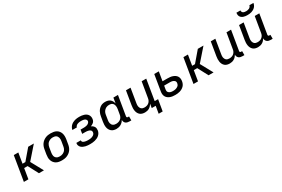

<svg xmlns="http://www.w3.org/2000/svg" viewBox="111 -2057 5178 3529"><g transform="rotate(-30 2700.0 -293.0)"><path d="M368 0 253 -218H180L144 0H48L134 -520H230L194 -302H254L440 -520H560L332 -260L474 0Z M855 8Q823 8 792 2.5Q761 -3 735.5 -17.5Q710 -32 691.5 -55.5Q673 -79 663.5 -107.5Q654 -136 654 -167.5Q654 -199 659 -231L676 -331Q680 -358 690 -385Q700 -412 717 -436Q734 -460 758 -478.5Q782 -497 809 -508.5Q836 -520 863.5 -524Q891 -528 918 -528Q950 -528 981 -522.5Q1012 -517 1038 -502.5Q1064 -488 1082.5 -464.5Q1101 -441 1110 -412.5Q1119 -384 1119.5 -352.5Q1120 -321 1115 -289L1098 -189Q1094 -162 1084 -135Q1074 -108 1057 -84Q1040 -60 1016 -41.5Q992 -23 965 -11.5Q938 0 910 4Q882 8 855 8ZM855 -76Q872 -76 889.5 -79Q907 -82 923.5 -89.5Q940 -97 954.5 -109Q969 -121 979 -136.5Q989 -152 995 -169Q1001 -186 1003 -203L1020 -303Q1023 -321 1023.5 -338.5Q1024 -356 1020 -372.5Q1016 -389 1007 -403.5Q998 -418 984.5 -427Q971 -436 953.5 -440Q936 -444 918 -444Q901 -444 883.5 -441Q866 -438 850 -430.5Q834 -423 819.5 -411Q805 -399 795 -383.5Q785 -368 779 -351Q773 -334 770 -317L754 -217Q751 -199 750.5 -181.5Q750 -164 753.5 -147.5Q757 -131 766.5 -116.5Q776 -102 789.5 -93Q803 -84 820 -80Q837 -76 855 -76Z M1454 8Q1429 8 1404 6Q1379 4 1355 -1.5Q1331 -7 1308.5 -17.5Q1286 -28 1269.5 -44Q1253 -60 1244.5 -83.5Q1236 -107 1241 -133L1242 -139H1337L1336 -137Q1334 -124 1340.5 -112.5Q1347 -101 1358 -94.5Q1369 -88 1382 -84.5Q1395 -81 1408 -78.5Q1421 -76 1434.5 -75.5Q1448 -75 1461 -75Q1476 -75 1490 -76Q1504 -77 1518 -80Q1532 -83 1546 -88.5Q1560 -94 1572.5 -103Q1585 -112 1593.5 -125Q1602 -138 1604 -153Q1606 -167 1602 -180Q1598 -193 1588 -202Q1578 -211 1565 -216Q1552 -221 1538 -224Q1524 -227 1510 -228Q1496 -229 1482 -229H1418L1431 -312H1495Q1508 -312 1521 -313Q1534 -314 1547 -316.5Q1560 -319 1572.5 -323Q1585 -327 1596 -334.5Q1607 -342 1615.5 -353.5Q1624 -365 1626 -377Q1628 -390 1623.5 -401.5Q1619 -413 1610.5 -421Q1602 -429 1590.5 -433.5Q1579 -438 1567 -440.5Q1555 -443 1542.5 -444Q1530 -445 1517 -445Q1505 -445 1493 -444Q1481 -443 1469 -440.5Q1457 -438 1445 -434Q1433 -430 1422 -423Q1411 -416 1403 -405Q1395 -394 1393 -382V-381H1298V-384Q1302 -407 1314.5 -429.5Q1327 -452 1345 -469Q1363 -486 1385.5 -498Q1408 -510 1431 -516.5Q1454 -523 1477.5 -525.5Q1501 -528 1524 -528Q1550 -528 1575 -525Q1600 -522 1623.5 -514.5Q1647 -507 1667 -494Q1687 -481 1700.5 -461.5Q1714 -442 1719 -417Q1724 -392 1719 -367Q1717 -350 1709 -333.5Q1701 -317 1687.5 -304.5Q1674 -292 1658 -283.5Q1642 -275 1625 -269Q1644 -261 1659.5 -248.5Q1675 -236 1685.5 -219.5Q1696 -203 1698.5 -182Q1701 -161 1698 -139Q1694 -114 1681 -90.5Q1668 -67 1648 -49.5Q1628 -32 1603.5 -20.5Q1579 -9 1554 -3Q1529 3 1504 5.5Q1479 8 1454 8Z M2012 8Q1983 8 1956 0.5Q1929 -7 1908.5 -24Q1888 -41 1874.5 -65Q1861 -89 1856.5 -116.5Q1852 -144 1853 -173Q1854 -202 1859 -231L1876 -331Q1879 -355 1886.5 -379.5Q1894 -404 1906.5 -427Q1919 -450 1937 -469.5Q1955 -489 1977.5 -503Q2000 -517 2025 -522.5Q2050 -528 2075 -528Q2103 -528 2130 -521Q2157 -514 2177.5 -497.5Q2198 -481 2210.5 -457Q2223 -433 2229 -406L2248 -520H2345L2276 -106Q2275 -100 2276 -94Q2277 -88 2280.5 -83.5Q2284 -79 2289.5 -77.5Q2295 -76 2301 -76H2324V8H2287Q2265 8 2244 3Q2223 -2 2207 -14.5Q2191 -27 2183.5 -46.5Q2176 -66 2177 -88Q2165 -66 2146.5 -47Q2128 -28 2106 -15.5Q2084 -3 2059.5 2.5Q2035 8 2012 8ZM2051 -76Q2075 -76 2100 -82.5Q2125 -89 2145.5 -105Q2166 -121 2178 -144.5Q2190 -168 2193 -192L2210 -292Q2213 -310 2214 -328.5Q2215 -347 2212 -364.5Q2209 -382 2201 -397.5Q2193 -413 2180 -424Q2167 -435 2149.5 -439.5Q2132 -444 2114 -444Q2097 -444 2080 -441Q2063 -438 2047 -430Q2031 -422 2017.5 -410Q2004 -398 1993.5 -382.5Q1983 -367 1978 -350.5Q1973 -334 1970 -317L1954 -217Q1951 -200 1950 -182.5Q1949 -165 1953 -148.5Q1957 -132 1965.5 -117.5Q1974 -103 1987.5 -93.5Q2001 -84 2017.5 -80Q2034 -76 2051 -76Z M2820 154 2846 0H2762L2776 -85Q2763 -64 2746 -45.5Q2729 -27 2707.5 -14.5Q2686 -2 2662.5 3Q2639 8 2616 8Q2587 8 2560 0.5Q2533 -7 2513 -24.5Q2493 -42 2481 -66Q2469 -90 2464.5 -117.5Q2460 -145 2461 -173.5Q2462 -202 2467 -231L2515 -520H2612L2562 -217Q2559 -200 2558 -182.5Q2557 -165 2560.5 -149Q2564 -133 2572 -118.5Q2580 -104 2592.5 -94Q2605 -84 2621.5 -80Q2638 -76 2655 -76Q2679 -76 2703 -82.5Q2727 -89 2747 -105.5Q2767 -122 2778.5 -145Q2790 -168 2793 -192L2848 -520H2945L2873 -84H2945L2905 154Z M3259 8Q3231 8 3203.5 4.5Q3176 1 3151 -8.5Q3126 -18 3105 -34.5Q3084 -51 3071.5 -74Q3059 -97 3056.5 -124.5Q3054 -152 3059 -181L3115 -520H3212L3180 -328H3285Q3313 -328 3340.5 -325Q3368 -322 3393 -313Q3418 -304 3439.5 -289.5Q3461 -275 3475 -253Q3489 -231 3492.5 -203.5Q3496 -176 3491 -149Q3487 -124 3476.5 -100Q3466 -76 3447.5 -57Q3429 -38 3406 -25Q3383 -12 3358 -4.5Q3333 3 3308 5.5Q3283 8 3259 8ZM3259 -76Q3273 -76 3287.5 -77.5Q3302 -79 3316 -82.5Q3330 -86 3344 -93Q3358 -100 3369.5 -110Q3381 -120 3387.5 -133.5Q3394 -147 3396 -161Q3399 -175 3396 -188.5Q3393 -202 3384.5 -212Q3376 -222 3364.5 -228Q3353 -234 3340 -238Q3327 -242 3313 -243Q3299 -244 3285 -244H3166L3153 -167Q3151 -153 3152.5 -139Q3154 -125 3161.5 -114Q3169 -103 3180 -95.5Q3191 -88 3204 -83.5Q3217 -79 3231 -77.5Q3245 -76 3259 -76Z M3968 0 3853 -218H3780L3744 0H3648L3734 -520H3830L3794 -302H3854L4040 -520H4160L3932 -260L4074 0Z M4416 8Q4387 8 4360 0.5Q4333 -7 4313 -24.5Q4293 -42 4281 -66Q4269 -90 4264.5 -117.5Q4260 -145 4261 -173.5Q4262 -202 4267 -231L4315 -520H4412L4362 -217Q4359 -200 4358 -182.5Q4357 -165 4360.5 -149Q4364 -133 4372 -118.5Q4380 -104 4392.5 -94Q4405 -84 4421.5 -80Q4438 -76 4455 -76Q4479 -76 4503 -82.5Q4527 -89 4547 -105.5Q4567 -122 4578.5 -145Q4590 -168 4593 -192L4648 -520H4745L4676 -106Q4675 -100 4676 -94Q4677 -88 4680.5 -83.5Q4684 -79 4689.5 -77.5Q4695 -76 4701 -76H4724V8H4687Q4665 8 4644.5 3.5Q4624 -1 4608 -13.5Q4592 -26 4583.5 -45.5Q4575 -65 4577 -87Q4564 -65 4547 -46.5Q4530 -28 4508.5 -15.5Q4487 -3 4463 2.5Q4439 8 4416 8Z M5016 8Q4987 8 4960 0.5Q4933 -7 4913 -24.5Q4893 -42 4881 -66Q4869 -90 4864.5 -117.5Q4860 -145 4861 -173.5Q4862 -202 4867 -231L4915 -520H5012L4962 -217Q4959 -200 4958 -182.5Q4957 -165 4960.5 -149Q4964 -133 4972 -118.5Q4980 -104 4992.5 -94Q5005 -84 5021.5 -80Q5038 -76 5055 -76Q5079 -76 5103 -82.5Q5127 -89 5147 -105.5Q5167 -122 5178.5 -145Q5190 -168 5193 -192L5248 -520H5345L5276 -106Q5275 -100 5276 -94Q5277 -88 5280.5 -83.5Q5284 -79 5289.5 -77.5Q5295 -76 5301 -76H5324V8H5287Q5265 8 5244.5 3.5Q5224 -1 5208 -13.5Q5192 -26 5183.5 -45.5Q5175 -65 5177 -87Q5164 -65 5147 -46.5Q5130 -28 5108.5 -15.5Q5087 -3 5063 2.5Q5039 8 5016 8ZM5143 -600Q5121 -600 5100 -602.5Q5079 -605 5059.5 -611.5Q5040 -618 5023.5 -630Q5007 -642 4997 -659Q4987 -676 4984.5 -697Q4982 -718 4985 -740H5071Q5069 -724 5075.5 -709.5Q5082 -695 5094.5 -687.5Q5107 -680 5123 -677Q5139 -674 5155 -674Q5171 -674 5188 -677Q5205 -680 5220.5 -687.5Q5236 -695 5247.5 -709.5Q5259 -724 5261 -740H5347Q5344 -718 5334.5 -697Q5325 -676 5309 -659Q5293 -642 5272.5 -630Q5252 -618 5230.5 -611.5Q5209 -605 5187 -602.5Q5165 -600 5143 -600Z"/></g></svg>

Font: Iosevka Medium Extended
Style: Italic
Weight: 500
Width: 7
Italic angle: -9°
Monospace: yes
Designer: Belleve Invis
Foundry: Belleve Invis
Version: Version 32.5.0; ttfautohint (v1.8.4)